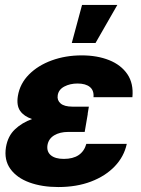

<svg xmlns="http://www.w3.org/2000/svg" viewBox="-20 -754 576 786"><path d="M218.8 11.7Q151.9 11.7 100.3 -7.1Q48.8 -25.9 22.5 -62.5Q-3.9 -99.1 4.4 -151.4Q12.2 -197.3 41.3 -224.6Q70.3 -252 111.3 -266.6Q78.1 -277.8 62.5 -300Q46.9 -322.3 53.2 -361.3Q61.5 -411.6 98.6 -449Q135.7 -486.3 192.1 -506.8Q248.5 -527.3 314.5 -527.3Q377.9 -527.3 426.8 -507.8Q475.6 -488.3 501.5 -450.2Q527.3 -412.1 522 -356H362.8Q365.2 -383.8 347.9 -397.9Q330.6 -412.1 297.4 -412.1Q266.6 -412.1 243.2 -399.7Q219.7 -387.2 216.3 -363.8Q212.9 -343.8 228 -330.6Q243.2 -317.4 276.9 -317.4H343.8L338.9 -288.1H339.4L326.7 -213.9H258.8Q225.1 -213.9 201.9 -200Q178.7 -186 174.3 -159.7Q170.4 -133.3 188.2 -118.4Q206.1 -103.5 241.2 -103.5Q315.9 -103.5 333.5 -165H499Q487.8 -112.8 449.7 -73Q411.6 -33.2 352.5 -10.7Q293.5 11.7 218.8 11.7ZM273.9 -578.1 315.9 -733.9H460.4L371.1 -578.1Z"/></svg>

Font: Inter Display ExtraBold
Style: Italic
Weight: 800
Italic angle: -9.39999°
Designer: Rasmus Andersson
Foundry: rsms
Version: Version 4.000;git-a52131595